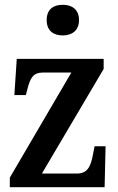

<svg xmlns="http://www.w3.org/2000/svg" viewBox="-20 -782 493 802"><path d="M242 -634C279 -634 310 -653 310 -698C310 -744 279 -762 242 -762C204 -762 175 -744 175 -698C175 -653 204 -634 242 -634ZM21 0H417L421 -171H375L369 -140C359 -83 344 -57 300 -57H155L413 -494V-536H50L40 -385H88L93 -404C106 -458 119 -479 160 -479H278L21 -40Z"/></svg>

Font: Noto Serif Bengali Condensed SemiBold
Style: Regular
Weight: 600
Width: 3
Designer: Juan Bruce, Universal Thirst, Indian Type Foundry and the Monotype Design Team.
Foundry: Monotype Imaging Inc.
Version: Version 2.003